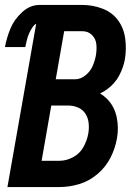

<svg xmlns="http://www.w3.org/2000/svg" viewBox="-44 -755 564 775"><path d="M-14 0 102 -659Q95 -656 90 -649Q80 -635 74 -621.5Q68 -608 64.5 -593.5Q61 -579 58 -565H-24Q-17 -603 -2 -639.5Q13 -676 45 -705.5Q77 -735 115 -735H289Q331 -735 370 -720Q409 -705 432.5 -673Q456 -641 461.5 -599Q467 -557 460 -515Q454 -482 437 -450Q420 -418 390 -396Q376 -385 360 -378Q376 -368 389 -355Q418 -325 427 -282Q436 -239 428 -196Q421 -156 402 -118.5Q383 -81 349.5 -52.5Q316 -24 276 -12Q236 0 196 0ZM124 -106H196Q224 -106 251 -120.5Q278 -135 292.5 -161Q307 -187 312 -214Q316 -235 314 -256.5Q312 -278 301.5 -295Q291 -312 272 -320.5Q253 -329 232 -329H163ZM181 -435H259Q281 -435 300.5 -450.5Q320 -466 329.5 -487.5Q339 -509 343 -531Q347 -553 345 -575.5Q343 -598 327.5 -613.5Q312 -629 289 -629H215Z"/></svg>

Font: Iosevka SS08
Style: Bold Italic
Weight: 700
Italic angle: -10°
Monospace: yes
Designer: Belleve Invis
Foundry: Belleve Invis
Version: 2.1.0; ttfautohint (v1.8.2)